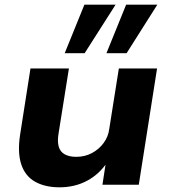

<svg xmlns="http://www.w3.org/2000/svg" viewBox="-20 -788 725 819"><path d="M234 11Q172 11 129.5 -13Q87 -37 70.5 -87.5Q54 -138 66 -215L110 -496H274L230 -220Q224 -185 230.5 -162.5Q237 -140 256.5 -129.5Q276 -119 305 -119Q342 -119 372 -135Q402 -151 422 -178Q442 -205 446 -238L487 -496H650L572 0H417L432 -98H439Q404 -45 351.5 -17Q299 11 234 11ZM434 -561 518 -768H651L520 -561ZM256 -561 340 -768H473L341 -561Z"/></svg>

Font: Nunito Sans 10pt SemiExpanded ExtraBold
Style: Italic
Weight: 800
Width: 6
Italic angle: -9°
Designer: Vernon Adams
Foundry: Vernon Adams
Version: Version 3.101;gftools[0.9.27]